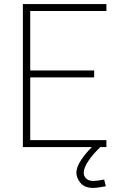

<svg xmlns="http://www.w3.org/2000/svg" viewBox="-20 -720 592 940"><path d="M128 -666V-375H441V-341H128V-34H501V0H471Q434 36 412 69Q390 102 390 126Q390 143 402.5 154.5Q415 166 437 166Q455 166 490 159L498 192Q455 200 436 200Q395 200 374.5 176Q354 152 354 125Q354 98 377 63.5Q400 29 430 0H92V-700H501V-666Z"/></svg>

Font: Cairo ExtraLight
Style: Regular
Weight: 275
Designer: Mohamed Gaber, Accademia di Belle Arti di Urbino and others
Foundry: Kief Type Foundry, Accademia di Belle Arti di Urbino and others
Version: Version 3.011